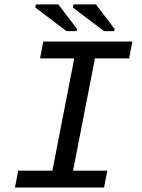

<svg xmlns="http://www.w3.org/2000/svg" viewBox="-20 -846 640 866"><path d="M175.3 -658.7H577.1L562.5 -582.5H408.2L309.6 -76.2H463.9L449.2 0H47.4L62 -76.2H216.3L314.9 -582.5H160.6ZM449.2 -705.6 308.6 -812 311.5 -826.2H412.6L497.1 -715.3L495.1 -705.6ZM279.8 -705.6 139.2 -812 142.1 -826.2H243.2L327.6 -715.3L325.7 -705.6Z"/></svg>

Font: Liberation Mono
Style: Italic
Weight: 400
Italic angle: -12°
Monospace: yes
Designer: Steve Matteson
Foundry: Ascender Corporation
Version: Version 2.1.5